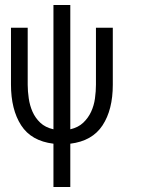

<svg xmlns="http://www.w3.org/2000/svg" viewBox="-20 -566 586 768"><path d="M431.2 -227.1Q431.2 -127 390.1 -64.5Q349.1 -2 261.2 8.8V182.1H193.8V8.8Q105 -2 64.5 -64.9Q23.9 -127.9 23.9 -228V-455.1H90.8V-227.1Q90.8 -201.2 95 -172.6Q99.1 -144 110.1 -119.1Q121.1 -94.2 141.1 -75.2Q161.1 -56.2 193.8 -48.8V-545.9H261.2V-48.8Q293 -56.2 313 -75.2Q333 -94.2 344.5 -119.1Q356 -144 359.9 -172.6Q363.8 -201.2 363.8 -227.1V-455.1H431.2Z"/></svg>

Font: Anonymous Pro
Style: Regular
Weight: 400
Monospace: yes
Designer: Mark Simonson
Version: Version 1.003